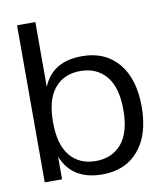

<svg xmlns="http://www.w3.org/2000/svg" viewBox="-82 -779 734 857"><g transform="rotate(-10 285.5 -351.0)"><path d="M314 9.8Q176.3 9.8 131.8 -103V0H53.2V-711.9H136.2V-418Q179.7 -525.9 314 -525.9Q418.9 -525.9 478.5 -455.1Q538.1 -384.3 538.1 -257.8Q538.1 -131.8 478.5 -61Q418.9 9.8 314 9.8ZM294.9 -54.2Q369.1 -54.2 412.1 -105Q455.1 -155.8 455.1 -257.8Q455.1 -360.4 412.1 -411.1Q369.1 -461.9 294.9 -461.9Q221.2 -461.9 178.7 -411.1Q136.2 -360.4 136.2 -257.8Q136.2 -155.8 178.7 -105Q221.2 -54.2 294.9 -54.2Z"/></g></svg>

Font: Creato Display
Style: Regular
Weight: 400
Version: Version 1.000